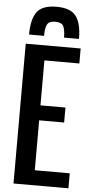

<svg xmlns="http://www.w3.org/2000/svg" viewBox="-70 -1159 559 1197"><g transform="rotate(5 210.0 -560.5)"><path d="M78.1 -933.6Q78.1 -1031.2 112.3 -1076.2Q146.5 -1121.1 233.9 -1121.1Q322.3 -1121.1 356.4 -1075.7Q390.6 -1030.3 390.6 -933.6H296.9Q296.9 -983.4 285.2 -1005.4Q273.4 -1027.3 234.4 -1027.3Q195.3 -1027.3 183.6 -1004.9Q171.9 -982.4 171.9 -933.6ZM62.5 0V-875H406.2V-781.2H187.5V-500H343.8V-406.2H187.5V-93.8H406.2V0Z"/></g></svg>

Font: Oswald-Regular
Style: Regular
Weight: 400
Designer: vernon adams
Foundry: vernon adams
Version: Version 2.002; ttfautohint (v0.92.18-e454-dirty) -l 8 -r 50 